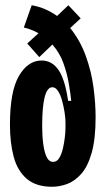

<svg xmlns="http://www.w3.org/2000/svg" viewBox="-20 -702 403 733"><path d="M179 11Q117 11 81.5 -20Q46 -51 32 -104.5Q18 -158 18 -226Q18 -354 52.5 -412.5Q87 -471 139 -471Q178 -471 203 -435.5Q228 -400 240 -317H252Q249 -346 242.5 -384Q236 -422 222 -461Q208 -500 180 -532L130 -484L84 -536L127 -575Q101 -590 71 -597L101 -682Q129 -677 153 -666.5Q177 -656 198 -641L241 -682L288 -632L248 -595Q286 -548 307.5 -488.5Q329 -429 337 -368Q345 -307 345 -255Q345 -171 330 -118.5Q315 -66 290 -38Q265 -10 236 0.5Q207 11 179 11ZM183 -84Q197 -84 206 -98.5Q215 -113 220 -134.5Q225 -156 227.5 -177.5Q230 -199 230 -214V-235Q230 -251 226.5 -273.5Q223 -296 217 -318Q211 -340 201.5 -354.5Q192 -369 180 -369Q141 -369 141 -221Q141 -184 145 -153Q149 -122 158 -103Q167 -84 183 -84Z"/></svg>

Font: Bricolage Grotesque 96pt Condensed SemiBold
Style: Regular
Weight: 600
Width: 3
Designer: Mathieu Triay
Foundry: Atelier Triay
Version: Version 1.001; ttfautohint (v1.8.4.7-5d5b);gftools[0.9.33.de